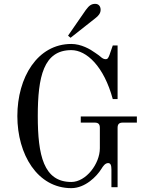

<svg xmlns="http://www.w3.org/2000/svg" viewBox="-20 -958 760 996"><path d="M333 -773 346 -762 474 -863C490 -875 502 -889 502 -907C502 -925 492 -938 474 -938C456 -938 443 -931 425 -906ZM70 -356C70 -157 174 18 350 18C422 18 482 -43 506 -82C514 -95 525 -112 541 -112C554 -112 558 -100 558 -78V13H590V-295C590 -314 598 -322 617 -322H690V-354H399V-322H471C490 -322 498 -314 498 -295V-189C498 -108 426 -14 350 -14C206 -14 176 -153 176 -356C176 -560 206 -698 350 -698C429 -698 519 -614 565 -444H590V-722H565L548 -673C542 -658 539 -651 528 -651C519 -651 511 -655 500 -665C494 -670 486 -676 474 -684C448 -703 401 -730 350 -730C174 -730 70 -556 70 -356Z"/></svg>

Font: Old Standard
Style: Regular
Weight: 400
Designer: Alexey Kryukov <alexios@thessalonica.org.ru>
Version: Version 2.0